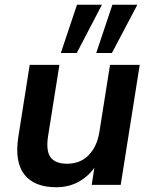

<svg xmlns="http://www.w3.org/2000/svg" viewBox="-20 -778 636 808"><path d="M217 10Q125 10 83 -43Q41 -96 57 -201L105 -505H230L182 -203Q173 -143 193 -116Q213 -89 262 -89Q318 -89 353 -125Q388 -161 398 -221L443 -505H568L488 0H366L382 -103H397Q368 -49 322 -19.5Q276 10 217 10ZM385 -555 453 -758H558L451 -555ZM236 -555 304 -758H409L303 -555Z"/></svg>

Font: Mulish ExtraLight
Style: Italic
Weight: 200
Italic angle: -9°
Designer: Vernon Adams
Foundry: Vernon Adams
Version: Version 3.603